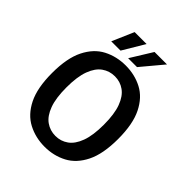

<svg xmlns="http://www.w3.org/2000/svg" viewBox="-244 -1039 1198 1198"><g transform="rotate(45 355.0 -440.0)"><path d="M352 11Q271.5 11 205 -23.8Q138.5 -58.5 99 -137.2Q59.5 -216 59.5 -348Q59.5 -479.5 99 -558.2Q138.5 -637 205 -671.5Q271.5 -706 352 -706Q432 -706 498 -671.5Q564 -637 603.2 -558.2Q642.5 -479.5 642.5 -348Q642.5 -216 603.2 -137.2Q564 -58.5 498 -23.8Q432 11 352 11ZM352 -84.5Q399 -84.5 436.2 -111Q473.5 -137.5 495 -195.5Q516.5 -253.5 516.5 -348Q516.5 -442 495 -499.8Q473.5 -557.5 436.2 -584Q399 -610.5 352 -610.5Q304.5 -610.5 267 -584Q229.5 -557.5 208 -499.8Q186.5 -442 186.5 -348Q186.5 -253.5 208 -195.5Q229.5 -137.5 267 -111Q304.5 -84.5 352 -84.5ZM181 -748.5 243.5 -892.5H349L263 -748.5ZM330 -748.5 419 -892.5H529L408.5 -748.5Z"/></g></svg>

Font: League Mono Medium
Style: Regular
Weight: 500
Width: 6
Designer: Tyler Finck
Foundry: The League of Moveable Type / Tyler Finck
Version: Version 2.300;RELEASE